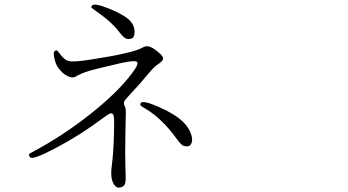

<svg xmlns="http://www.w3.org/2000/svg" viewBox="-20 -795 1540 850"><path d="M536.1 3.9Q537.1 -9.8 535.2 -53.7Q533.2 -110.4 535.2 -203.1Q537.1 -285.2 537.1 -299.8Q537.1 -314.5 534.2 -320.3Q526.4 -335.9 529.3 -344.2Q532.2 -352.5 554.7 -376Q601.6 -425.8 637.7 -469.7Q659.2 -496.1 675.8 -507.8Q701.2 -524.4 702.1 -535.2Q703.1 -545.9 679.2 -565.4Q655.3 -585 640.1 -588.9Q625 -592.8 610.4 -584Q571.3 -560.5 381.8 -531.2Q307.6 -519.5 285.6 -524.4Q263.7 -529.3 242.2 -560.5Q235.4 -570.3 231 -571.8Q226.6 -573.2 220.7 -567.4Q214.8 -561.5 221.2 -534.7Q227.5 -507.8 238.3 -494.1Q256.8 -468.8 279.3 -458Q301.8 -447.3 315.4 -456.1Q336.9 -469.7 377.9 -482.4Q418 -493.2 519.5 -516.6Q578.1 -529.3 586.9 -520.5Q595.7 -511.7 564.5 -470.7Q501 -385.7 379.4 -289.6Q257.8 -193.4 124 -122.1Q110.4 -115.2 108.4 -111.3Q106.4 -107.4 112.3 -99.6Q122.1 -84 229.5 -141.1Q336.9 -198.2 430.7 -268.6Q460.9 -291 469.7 -293Q482.4 -295.9 484.4 -274.4Q486.3 -257.8 484.4 -198.2Q482.4 -117.2 474.6 -59.6Q465.8 7.8 493.2 31.2Q500 37.1 512.7 34.7Q525.4 32.2 530.3 24.4Q535.2 16.6 536.1 3.9ZM825.2 -203.1Q815.4 -231.4 790 -255.9Q754.9 -290 682.6 -321.8Q610.4 -353.5 602.5 -337.9Q599.6 -332 602.1 -328.6Q604.5 -325.2 618.2 -317.4Q695.3 -273.4 762.7 -179.7Q783.2 -150.4 795.9 -148.4Q819.3 -142.6 827.1 -159.7Q835 -176.8 825.2 -203.1ZM548.8 -622.1Q549.8 -623 554.7 -623Q575.2 -623 575.7 -652.3Q576.2 -681.6 555.7 -703.1Q530.3 -729.5 463.9 -756.3Q397.5 -783.2 387.7 -770.5Q382.8 -765.6 384.3 -762.7Q385.7 -759.8 399.4 -750Q473.6 -699.2 507.8 -653.3Q527.3 -627.9 538.1 -624Q543 -622.1 548.8 -622.1Z"/></svg>

Font: Bpmf GenWan Min R
Style: R
Weight: 400
Foundry: But Ko
Version: Version 1.320